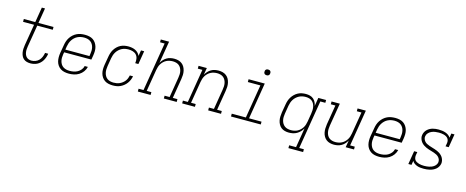

<svg xmlns="http://www.w3.org/2000/svg" viewBox="-44 -1520 6088 2510"><g transform="rotate(15 3000.0 -265.0)"><path d="M331 8Q306 8 282 1.5Q258 -5 240 -20.5Q222 -36 212 -58Q202 -80 198 -104.5Q194 -129 195.5 -154Q197 -179 201 -205L249 -492H100V-530H255L289 -735H332L298 -530H502V-492H292L243 -198Q240 -179 238.5 -159.5Q237 -140 239.5 -121Q242 -102 249 -85Q256 -68 269 -55Q282 -42 300 -36Q318 -30 337 -30Q363 -30 389.5 -40Q416 -50 435.5 -70Q455 -90 466 -115.5Q477 -141 482 -167Q482 -169 482 -170.5Q482 -172 483 -174H525Q525 -172 524.5 -170Q524 -168 524 -165Q520 -142 512 -120Q504 -98 491.5 -77.5Q479 -57 461 -40Q443 -23 421.5 -12Q400 -1 376.5 3.5Q353 8 331 8Z M852 8Q822 8 793 2Q764 -4 740.5 -19Q717 -34 700.5 -57.5Q684 -81 677 -108.5Q670 -136 670 -166Q670 -196 675 -226L694 -336Q698 -363 707 -389.5Q716 -416 732 -440.5Q748 -465 770 -484.5Q792 -504 818 -516.5Q844 -529 872 -533.5Q900 -538 927 -538Q956 -538 985 -532Q1014 -526 1037 -510.5Q1060 -495 1075.5 -471.5Q1091 -448 1098.5 -421Q1106 -394 1105.5 -364Q1105 -334 1100 -304L1090 -246H722L717 -219Q713 -196 712.5 -172Q712 -148 717.5 -126Q723 -104 734.5 -85Q746 -66 764.5 -53.5Q783 -41 805.5 -35.5Q828 -30 852 -30Q879 -30 906.5 -35Q934 -40 959 -54Q984 -68 1003 -91Q1022 -114 1028 -142H1071Q1063 -107 1041 -76.5Q1019 -46 987.5 -26.5Q956 -7 921 0.5Q886 8 852 8ZM1054 -284 1058 -311Q1062 -334 1062.5 -357.5Q1063 -381 1058 -403Q1053 -425 1041.5 -444Q1030 -463 1012 -476Q994 -489 971.5 -494.5Q949 -500 926 -500Q903 -500 880.5 -495.5Q858 -491 836.5 -480.5Q815 -470 797 -453Q779 -436 766.5 -416Q754 -396 746.5 -374Q739 -352 735 -329L728 -284Z M1447 8Q1418 8 1389.5 2Q1361 -4 1337.5 -19.5Q1314 -35 1298.5 -58.5Q1283 -82 1276 -109Q1269 -136 1269.5 -166Q1270 -196 1275 -226L1294 -336Q1298 -362 1306 -388Q1314 -414 1328.5 -438Q1343 -462 1363.5 -482Q1384 -502 1409 -515Q1434 -528 1461 -533Q1488 -538 1514 -538Q1539 -538 1563.5 -533.5Q1588 -529 1609.5 -518.5Q1631 -508 1647.5 -491Q1664 -474 1673 -452L1686 -530H1729L1699 -349H1656Q1661 -379 1656.5 -409Q1652 -439 1633.5 -460.5Q1615 -482 1586.5 -491Q1558 -500 1528 -500Q1505 -500 1482 -496Q1459 -492 1437.5 -481Q1416 -470 1398 -453.5Q1380 -437 1367 -416.5Q1354 -396 1346.5 -374Q1339 -352 1335 -329L1317 -219Q1313 -196 1312.5 -172.5Q1312 -149 1317 -127Q1322 -105 1333 -86Q1344 -67 1361.5 -54Q1379 -41 1401.5 -35.5Q1424 -30 1447 -30Q1468 -30 1488.5 -33.5Q1509 -37 1528.5 -45.5Q1548 -54 1566 -68Q1584 -82 1597 -99Q1610 -116 1618 -136Q1626 -156 1630 -176H1673Q1668 -151 1658 -126.5Q1648 -102 1632 -80Q1616 -58 1594.5 -40.5Q1573 -23 1548.5 -11.5Q1524 0 1498.5 4Q1473 8 1447 8Z M1785 0V-38H1852L1961 -697H1899V-735H2011L1961 -435Q1974 -459 1993 -479.5Q2012 -500 2035 -513.5Q2058 -527 2084 -532.5Q2110 -538 2135 -538Q2164 -538 2191 -531Q2218 -524 2239.5 -507.5Q2261 -491 2274 -467.5Q2287 -444 2293 -417Q2299 -390 2298 -361.5Q2297 -333 2292 -304L2248 -38H2311V0H2137V-38H2205L2250 -311Q2254 -334 2255 -357Q2256 -380 2251.5 -401.5Q2247 -423 2236.5 -442.5Q2226 -462 2209.5 -475Q2193 -488 2171 -494Q2149 -500 2126 -500Q2104 -500 2082 -495.5Q2060 -491 2039.5 -480.5Q2019 -470 2002 -453.5Q1985 -437 1973 -417.5Q1961 -398 1954.5 -376.5Q1948 -355 1944 -333L1895 -38H1958V0Z M2385 0V-38H2452L2527 -492H2465V-530H2577L2561 -435Q2574 -459 2593 -479.5Q2612 -500 2635 -513.5Q2658 -527 2684 -532.5Q2710 -538 2735 -538Q2764 -538 2791 -531Q2818 -524 2839.5 -507.5Q2861 -491 2874 -467.5Q2887 -444 2893 -417Q2899 -390 2898 -361.5Q2897 -333 2892 -304L2848 -38H2911V0H2737V-38H2805L2850 -311Q2854 -334 2855 -357Q2856 -380 2851.5 -401.5Q2847 -423 2836.5 -442.5Q2826 -462 2809.5 -475Q2793 -488 2771 -494Q2749 -500 2726 -500Q2704 -500 2682 -495.5Q2660 -491 2639.5 -480.5Q2619 -470 2602 -453.5Q2585 -437 2573 -417.5Q2561 -398 2554.5 -376.5Q2548 -355 2544 -333L2495 -38H2558V0Z M3046 0V-38H3237L3312 -492H3142V-530H3361L3280 -38H3449V0ZM3356 -641Q3347 -641 3338.5 -644Q3330 -647 3324.5 -654Q3319 -661 3317.5 -670.5Q3316 -680 3318 -690Q3319 -696 3322 -702Q3325 -708 3331 -712Q3337 -716 3343.5 -717.5Q3350 -719 3356 -719Q3366 -719 3374.5 -716Q3383 -713 3388.5 -706Q3394 -699 3395.5 -689.5Q3397 -680 3395 -670Q3394 -664 3390.5 -658Q3387 -652 3381.5 -648Q3376 -644 3369.5 -642.5Q3363 -641 3356 -641Z M3878 205V167H3971L4015 -98Q4001 -73 3980.5 -52Q3960 -31 3935.5 -17Q3911 -3 3883.5 2.5Q3856 8 3829 8Q3829 8 3829 8Q3829 8 3829 8Q3801 8 3774 1Q3747 -6 3726 -22.5Q3705 -39 3692 -63Q3679 -87 3673.5 -113.5Q3668 -140 3669.5 -168.5Q3671 -197 3675 -226L3694 -336Q3698 -362 3706.5 -388Q3715 -414 3730 -438Q3745 -462 3766 -482Q3787 -502 3812 -515Q3837 -528 3863.5 -533Q3890 -538 3917 -538Q3946 -538 3972.5 -531Q3999 -524 4019 -507Q4039 -490 4051 -466Q4063 -442 4067 -416L4086 -530H4191V-492H4123L4014 167H4077V205ZM3849 -30Q3870 -30 3892.5 -34.5Q3915 -39 3935 -49.5Q3955 -60 3972.5 -76.5Q3990 -93 4002 -112.5Q4014 -132 4020.5 -153.5Q4027 -175 4031 -197L4049 -307Q4053 -330 4054 -353.5Q4055 -377 4051 -399Q4047 -421 4036.5 -441Q4026 -461 4009.5 -474.5Q3993 -488 3970.5 -494Q3948 -500 3925 -500Q3902 -500 3879.5 -495.5Q3857 -491 3836 -480Q3815 -469 3797 -452.5Q3779 -436 3766.5 -416Q3754 -396 3746.5 -374Q3739 -352 3735 -329L3717 -219Q3713 -196 3712.5 -172.5Q3712 -149 3717 -127Q3722 -105 3733.5 -86Q3745 -67 3762.5 -54Q3780 -41 3802.5 -35.5Q3825 -30 3849 -30Z M4440 8Q4412 8 4384.5 1Q4357 -6 4336 -22.5Q4315 -39 4301.5 -62.5Q4288 -86 4282.5 -113Q4277 -140 4278 -168.5Q4279 -197 4283 -226L4327 -492H4265V-530H4377L4325 -219Q4321 -196 4320.5 -173Q4320 -150 4324 -128.5Q4328 -107 4338.5 -87.5Q4349 -68 4366 -55Q4383 -42 4404.5 -36Q4426 -30 4449 -30Q4471 -30 4493 -34.5Q4515 -39 4535.5 -49.5Q4556 -60 4573 -76.5Q4590 -93 4602 -112.5Q4614 -132 4620.5 -153.5Q4627 -175 4631 -197L4680 -492H4617V-530H4729L4648 -38H4711V0H4598L4614 -95Q4601 -71 4582.5 -50.5Q4564 -30 4540.5 -16.5Q4517 -3 4491 2.5Q4465 8 4440 8Z M5052 8Q5022 8 4993 2Q4964 -4 4940.5 -19Q4917 -34 4900.5 -57.5Q4884 -81 4877 -108.5Q4870 -136 4870 -166Q4870 -196 4875 -226L4894 -336Q4898 -363 4907 -389.5Q4916 -416 4932 -440.5Q4948 -465 4970 -484.5Q4992 -504 5018 -516.5Q5044 -529 5072 -533.5Q5100 -538 5127 -538Q5156 -538 5185 -532Q5214 -526 5237 -510.5Q5260 -495 5275.5 -471.5Q5291 -448 5298.5 -421Q5306 -394 5305.5 -364Q5305 -334 5300 -304L5290 -246H4922L4917 -219Q4913 -196 4912.5 -172Q4912 -148 4917.5 -126Q4923 -104 4934.5 -85Q4946 -66 4964.5 -53.5Q4983 -41 5005.5 -35.5Q5028 -30 5052 -30Q5079 -30 5106.5 -35Q5134 -40 5159 -54Q5184 -68 5203 -91Q5222 -114 5228 -142H5271Q5263 -107 5241 -76.5Q5219 -46 5187.5 -26.5Q5156 -7 5121 0.5Q5086 8 5052 8ZM5254 -284 5258 -311Q5262 -334 5262.5 -357.5Q5263 -381 5258 -403Q5253 -425 5241.5 -444Q5230 -463 5212 -476Q5194 -489 5171.5 -494.5Q5149 -500 5126 -500Q5103 -500 5080.5 -495.5Q5058 -491 5036.5 -480.5Q5015 -470 4997 -453Q4979 -436 4966.5 -416Q4954 -396 4946.5 -374Q4939 -352 4935 -329L4928 -284Z M5653 8Q5630 8 5607.5 5.5Q5585 3 5564.5 -4.5Q5544 -12 5526.5 -24.5Q5509 -37 5498 -56L5489 0H5446L5476 -181H5519L5511 -136Q5509 -119 5512 -101.5Q5515 -84 5525 -71.5Q5535 -59 5550 -51Q5565 -43 5581 -38.5Q5597 -34 5614.5 -32Q5632 -30 5649 -30Q5666 -30 5683 -31.5Q5700 -33 5716.5 -36.5Q5733 -40 5749.5 -46.5Q5766 -53 5780.5 -63.5Q5795 -74 5805.5 -89Q5816 -104 5819 -121Q5822 -142 5815 -160.5Q5808 -179 5795 -192.5Q5782 -206 5765 -215Q5748 -224 5730 -230Q5712 -236 5693 -241.5Q5674 -247 5655.5 -253Q5637 -259 5619.5 -267Q5602 -275 5586 -285.5Q5570 -296 5557 -310Q5544 -324 5535.5 -340.5Q5527 -357 5523 -376.5Q5519 -396 5523 -416Q5526 -436 5536 -455Q5546 -474 5561.5 -488.5Q5577 -503 5595.5 -513Q5614 -523 5634 -528.5Q5654 -534 5673.5 -536Q5693 -538 5713 -538Q5737 -538 5760.5 -535Q5784 -532 5806 -524.5Q5828 -517 5846.5 -504Q5865 -491 5877 -472L5886 -530H5929L5899 -349H5856L5864 -394Q5867 -411 5863.5 -428Q5860 -445 5850 -458Q5840 -471 5825.5 -479Q5811 -487 5795 -491.5Q5779 -496 5761.5 -498Q5744 -500 5727 -500Q5727 -500 5726.5 -500Q5726 -500 5726 -500Q5702 -500 5677.5 -496.5Q5653 -493 5629.5 -483Q5606 -473 5587.5 -453.5Q5569 -434 5565 -409Q5561 -389 5568 -370.5Q5575 -352 5587.5 -338Q5600 -324 5617.5 -315.5Q5635 -307 5653 -300.5Q5671 -294 5690 -288.5Q5709 -283 5727 -277Q5745 -271 5763 -263.5Q5781 -256 5796.5 -245.5Q5812 -235 5825.5 -221Q5839 -207 5847.5 -190.5Q5856 -174 5860 -154.5Q5864 -135 5861 -115Q5857 -94 5845.5 -74Q5834 -54 5816.5 -39.5Q5799 -25 5778.5 -15.5Q5758 -6 5737 -1Q5716 4 5695 6Q5674 8 5653 8Z"/></g></svg>

Font: Iosevka Slab XLtExObl
Style: Regular
Weight: 200
Width: 7
Italic angle: -9°
Monospace: yes
Designer: Belleve Invis
Foundry: Belleve Invis
Version: Version 11.1.1; ttfautohint (v1.8.3)